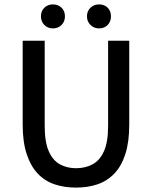

<svg xmlns="http://www.w3.org/2000/svg" viewBox="-20 -840 690 872"><path d="M325 12Q272 12 227.5 -3Q183 -18 151 -52Q119 -86 101 -141Q83 -196 83 -274V-655H183V-269Q183 -195 201.5 -153Q220 -111 252.5 -93.5Q285 -76 325 -76Q367 -76 400 -93.5Q433 -111 452 -153Q471 -195 471 -269V-655H567V-274Q567 -196 549.5 -141Q532 -86 499.5 -52Q467 -18 423 -3Q379 12 325 12ZM220 -711Q197 -711 181.5 -726.5Q166 -742 166 -766Q166 -790 181.5 -805Q197 -820 220 -820Q244 -820 259.5 -805Q275 -790 275 -766Q275 -742 259.5 -726.5Q244 -711 220 -711ZM430 -711Q407 -711 391 -726.5Q375 -742 375 -766Q375 -790 391 -805Q407 -820 430 -820Q454 -820 469 -805Q484 -790 484 -766Q484 -742 469 -726.5Q454 -711 430 -711Z"/></svg>

Font: Source Sans 3 Medium
Style: Regular
Weight: 500
Designer: Paul D. Hunt
Foundry: Adobe
Version: Version 3.052;hotconv 1.1.0;makeotfexe 2.6.0